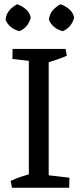

<svg xmlns="http://www.w3.org/2000/svg" viewBox="-20 -879 375 899"><path d="M115 0V-650H208V0ZM36 0 30 -32Q53 -43 78.5 -51.5Q104 -60 129 -67L130 0ZM164 0 167 -63 305 -47 304 0ZM176 -587 38 -603 39 -650H179ZM194 -583 193 -650H287L293 -618Q271 -608 245 -599.5Q219 -591 194 -583ZM274 -733Q227 -745 209 -786Q211 -812 227 -830.5Q243 -849 264 -859Q287 -851 305 -835Q323 -819 327 -796Q315 -751 274 -733ZM71 -733Q24 -745 6 -786Q8 -812 24 -830.5Q40 -849 61 -859Q84 -851 102 -835Q120 -819 124 -796Q112 -751 71 -733Z"/></svg>

Font: Eczar
Style: Regular
Weight: 400
Designer: Vaibhav Singh
Foundry: Rosetta Type Foundry
Version: Version 2.000